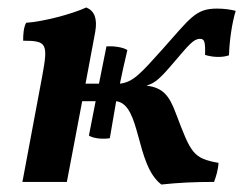

<svg xmlns="http://www.w3.org/2000/svg" viewBox="-20 -487 651 514"><path d="M593 -339C594 -376 601 -426 611 -458C599 -461 581 -464 561 -464C503 -464 490 -439 413 -353C358 -292 337 -267 301 -263C306 -288 313 -319 321 -353C309 -361 283 -364 265 -363L245 -263H209L235 -402C241 -437 233 -458 211 -467C172 -449 95 -429 50 -426C43 -413 42 -395 42 -378C106 -378 109 -370 93 -283L40 0H159L200 -216H236L218 -124C231 -116 255 -114 274 -117L291 -216C358 -208 342 -46 412 7C458 2 500 0 553 0C558 -13 564 -32 565 -51C496 -63 491 -78 451 -183C432 -235 414 -252 372 -258C395 -264 409 -277 448 -323C484 -365 498 -383 515 -383C527 -383 530 -377 529 -340C551 -333 577 -333 593 -339Z"/></svg>

Font: Vollkorn Semibold
Style: Italic
Weight: 600
Italic angle: -11°
Designer: Friedrich Althausen
Foundry: Friedrich Althausen
Version: Version 4.015;PS 004.015;hotconv 1.0.88;makeotf.lib2.5.64775